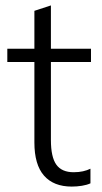

<svg xmlns="http://www.w3.org/2000/svg" viewBox="-20 -681 377 709"><path d="M245 8Q178 8 142.5 -32.5Q107 -73 107 -155V-452H7V-501H107V-641L168 -661V-501H316V-452H168V-164Q168 -101 188 -73Q208 -45 252 -45Q271 -45 286.5 -48.5Q302 -52 314 -58V-4Q301 2 282.5 5Q264 8 245 8Z"/></svg>

Font: Winston Light
Style: Regular
Weight: 300
Designer: Original fonts by Vernon Adams / Changes by Cristiano Sobral
Foundry: Original fonts by Vernon Adams / Changes by Cristiano Sobral
Version: Version 2.503;July 17, 2020;FontCreator 13.0.0.2655 64-bit